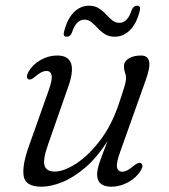

<svg xmlns="http://www.w3.org/2000/svg" viewBox="-20 -662 606 690"><path d="M485.5 -76Q498 -69.5 486 -49.5Q470 -23 440.5 -7Q411 9 380.5 9Q329 9 329 -35Q329 -52.5 338 -78.8Q347 -105 367 -156Q328 -95 285.5 -59Q243 -23 202.5 -7Q162 9 129.5 9Q71 9 65 -29.5Q59 -68 84.5 -138.5L155 -337.5Q168.5 -375 165.5 -391Q162.5 -407 147 -407Q138 -407 128.5 -402.2Q119 -397.5 105.5 -386Q90.5 -373 82.5 -377Q71.5 -383 82 -403.5Q97 -430 125.5 -446.2Q154 -462.5 185.5 -462.5Q265 -462.5 225.5 -351L153.5 -145Q133.5 -89 140 -67.2Q146.5 -45.5 177 -45.5Q209 -45.5 252.8 -73.5Q296.5 -101.5 338.5 -155.8Q380.5 -210 407 -288.5Q423 -336 428 -353.5Q433 -371 433 -381Q433 -391.5 429.2 -401.2Q425.5 -411 425.5 -423.5Q425.5 -441.5 442.8 -452Q460 -462.5 487 -462.5Q511 -462.5 515.8 -441.2Q520.5 -420 503 -372L413 -119.5Q397.5 -77.5 400.5 -61.2Q403.5 -45 419.5 -45Q436.5 -45 461.5 -67Q478 -80 485.5 -76ZM392.5 -530Q372 -530 357.2 -539.2Q342.5 -548.5 331.2 -560.8Q320 -573 308.8 -582.2Q297.5 -591.5 283.5 -591.5Q253.5 -591.5 238.5 -545Q233 -530 219.5 -530Q205 -530 210.5 -549.5Q222.5 -595.5 246 -618.5Q269.5 -641.5 299.5 -641.5Q320.5 -641.5 335 -632.2Q349.5 -623 360.8 -610.8Q372 -598.5 383.2 -589.2Q394.5 -580 409 -580Q439 -580 453.5 -626.5Q459.5 -641.5 473 -641.5Q487 -641.5 482 -622Q470 -575.5 446.2 -552.8Q422.5 -530 392.5 -530Z"/></svg>

Font: Fraunces 9pt Soft Light
Style: Italic
Weight: 300
Italic angle: -16°
Version: Version 1.000;[0bf87f6ff]